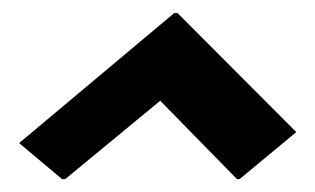

<svg xmlns="http://www.w3.org/2000/svg" viewBox="-20 -777 491 299"><path d="M251.5 -756.8H256.3L441.4 -571.3L353 -498H349.1L229.5 -620.1L81.5 -498H76.7L9.8 -554.2Z"/></svg>

Font: Gothica
Style: Bold
Weight: 700
Designer: Wojciech Kalinowski "wmk69" (wmk69@o2.pl)
Foundry: Wojciech Kalinowski "wmk69" (wmk69@o2.pl)
Version: Version 2.1.0; 2021-05-14